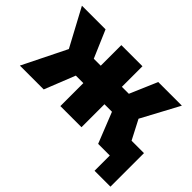

<svg xmlns="http://www.w3.org/2000/svg" viewBox="-132 -834 1247 1247"><g transform="rotate(45 492.0 -210.0)"><path d="M568 0H374V-211H305L221 0H2L151 -301L12 -560H229L310 -371H374V-560H568V-371H632L713 -560H930L791 -301L860 -168H974V140H828V0H721L637 -211H568Z"/></g></svg>

Font: Tektur ExtraBold
Style: Regular
Weight: 800
Designer: Adam Jagosz
Foundry: Adam Jagosz
Version: Version 1.005;gftools[0.9.30]